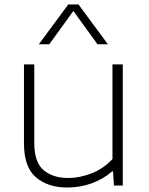

<svg xmlns="http://www.w3.org/2000/svg" viewBox="-20 -828 664 857"><path d="M280 9Q194 9 140.5 -36.5Q87 -82 87 -188.5V-540.5H133V-190.5Q133 -103 175 -68.2Q217 -33.5 284 -33.5Q335 -33.5 388 -54Q441 -74.5 482 -118V-540.5H528V0H488.5L484.5 -63H480.5Q439.5 -27.5 387.8 -9.2Q336 9 280 9ZM153.5 -630.5 284.5 -808H330.5L461.5 -630.5H415L307.5 -779L200 -630.5Z"/></svg>

Font: Encode Sans Expanded Expanded ExtraLight
Style: Regular
Weight: 200
Width: 7
Designer: Multiple Designers
Foundry: Impallari Type
Version: Version 3.000; ttfautohint (v1.8.3) -l 8 -r 50 -G 200 -x 14 